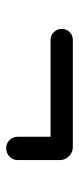

<svg xmlns="http://www.w3.org/2000/svg" viewBox="162 -585 255 619"><g transform="rotate(90 289.5 -275.5)"><path d="M496.1 -340.8V-205.1Q496.1 -189.5 484.9 -178.7Q473.6 -168 458 -168Q442.4 -168 431.6 -178.7Q420.9 -189.5 420.9 -205.1V-311H108.9Q93.8 -311 83.5 -321.5Q73.2 -332 73.2 -347.2Q73.2 -362.3 83.5 -372.6Q93.8 -382.8 108.9 -382.8H454.1Q471.2 -382.8 483.6 -370.4Q496.1 -357.9 496.1 -340.8Z"/></g></svg>

Font: Aka-Acid-Varela
Style: Regular
Weight: 400
Designer: Joe Prince, Avraham Cornfeld, Cyberella
Foundry: Joe Prince, Avraham Cornfeld, Cyberella
Version: Version 2.000; ttfautohint (v1.5.33-1714) -l 8 -r 50 -G 200 